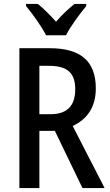

<svg xmlns="http://www.w3.org/2000/svg" viewBox="-20 -960 564 980"><path d="M215 -780H317C339 -825 388 -890 420 -929V-940H360C327 -912 299 -888 266 -849C235 -884 201 -918 173 -940H113V-929C148 -887 193 -824 215 -780ZM233 -714H79V0H181V-292H260L401 0H514L351 -317C424 -351 469 -412 469 -509C469 -646 394 -714 233 -714ZM230 -624C321 -624 364 -590 364 -505C364 -421 324 -377 237 -377H181V-624Z"/></svg>

Font: Noto Sans Sinhala Condensed Medium
Style: Regular
Weight: 500
Width: 3
Designer: Jelle Bosma - Monotype Design Team
Foundry: Monotype Imaging Inc.
Version: Version 2.006